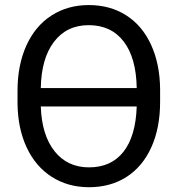

<svg xmlns="http://www.w3.org/2000/svg" viewBox="-20 -741 720 770"><path d="M622.1 -332.5V-383.8Q621.1 -484.9 585.7 -561.8Q550.3 -638.7 485.8 -679.7Q421.4 -720.7 335.9 -720.7Q252 -720.7 186.8 -679Q121.6 -637.2 85.9 -558.6Q50.3 -480 50.3 -377.4V-326.2Q51.3 -225.6 87.2 -149.2Q123 -72.8 188 -31.5Q252.9 9.8 336.9 9.8Q423.3 9.8 487.8 -31.7Q552.2 -73.2 587.2 -150.9Q622.1 -228.5 622.1 -332.5ZM335.9 -640.1Q425.8 -640.1 476.1 -574.5Q526.4 -508.8 528.3 -387.7H143.6Q145.5 -505.9 196.3 -573Q247.1 -640.1 335.9 -640.1ZM336.9 -69.8Q250.5 -69.8 199 -134.3Q147.5 -198.7 143.6 -314H528.3Q524.4 -194.8 475.1 -132.3Q425.8 -69.8 336.9 -69.8Z"/></svg>

Font: FAU Chimera
Style: Regular
Weight: 400
Version: Version 1.002;hotconv 1.0.117;makeotfexe 2.5.65602